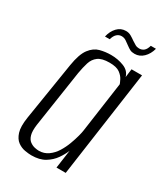

<svg xmlns="http://www.w3.org/2000/svg" viewBox="-160 -693 677 775"><g transform="rotate(30 178.5 -305.0)"><path d="M114 8Q102 8 84 5Q66 2 50 -9.5Q34 -21 26 -46Q18 -71 25 -116L68 -385Q77 -441 96 -466Q115 -491 140 -497.5Q165 -504 191 -504Q223 -504 251 -493Q279 -482 286 -456L291 -495H340L270 0H227L239 -85Q231 -65 216 -43.5Q201 -22 176.5 -7Q152 8 114 8ZM131 -23Q155 -23 174 -36.5Q193 -50 206 -71Q219 -92 227.5 -115Q236 -138 241 -157Q246 -176 247 -185L280 -419Q278 -425 271.5 -438Q265 -451 249.5 -462.5Q234 -474 201 -474Q166 -474 148.5 -461Q131 -448 124 -425.5Q117 -403 112 -374L72 -109Q68 -79 73 -61.5Q78 -44 89 -36Q100 -28 111.5 -25.5Q123 -23 131 -23ZM270 -555Q257 -555 249 -559Q241 -563 229 -572Q221 -578 211.5 -584.5Q202 -591 190 -591Q178 -591 168.5 -582.5Q159 -574 154 -556H132Q138 -583 154.5 -600.5Q171 -618 195 -618Q208 -618 218.5 -612Q229 -606 240 -598Q249 -592 257 -587.5Q265 -583 275 -583Q288 -583 297 -590.5Q306 -598 311 -616H335Q328 -589 310.5 -572Q293 -555 270 -555Z"/></g></svg>

Font: Alumni Sans Light
Style: Italic
Weight: 300
Italic angle: -8°
Version: Version 1.016